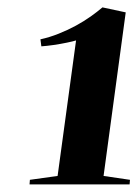

<svg xmlns="http://www.w3.org/2000/svg" viewBox="-20 -922 372 520"><path d="M61 -435 136 -445.5 186 -812.5Q178 -810 161.2 -806.5Q144.5 -803 125.5 -800.2Q106.5 -797.5 92 -796.5L89.5 -815.5Q114.5 -821 139 -830.8Q163.5 -840.5 185.5 -852.5Q207.5 -864.5 225.8 -877.5Q244 -890.5 257.5 -902L320.5 -888.5L260.5 -445.5L332 -435L331 -422.5H60Z"/></svg>

Font: Merriweather 144pt ExtraBold
Style: Italic
Weight: 800
Italic angle: -7.8°
Version: Version 2.101